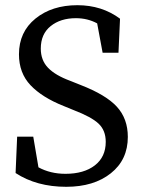

<svg xmlns="http://www.w3.org/2000/svg" viewBox="-20 -704 552 739"><path d="M250 -393 290 -377Q388 -339 430 -293Q472 -247 472 -177Q472 -89 406.5 -37Q341 15 235 15Q121 15 40 -38L46 -178H108L128 -60Q174 -35 232 -35Q303 -35 345 -67.5Q387 -100 387 -158Q387 -202 359.5 -228Q332 -254 264 -280L225 -296Q142 -329 97.5 -376Q53 -423 53 -495Q53 -581 116.5 -632.5Q180 -684 278 -684Q372 -684 442 -632L436 -501H375L354 -614Q317 -634 272 -634Q213 -634 175 -603.5Q137 -573 137 -517Q137 -472 165 -443Q193 -414 250 -393Z"/></svg>

Font: TypoPRO Source Serif Pro
Style: Regular
Weight: 400
Designer: Frank Grießhammer
Foundry: Adobe Systems Incorporated
Version: Version 1.017;PS 1.0;hotconv 1.0.79;makeotf.lib2.5.61930